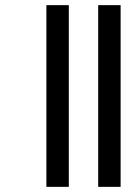

<svg xmlns="http://www.w3.org/2000/svg" viewBox="-20 -694 526 745"><path d="M448 31H361V-674H448ZM247 31H160V-674H247Z"/></svg>

Font: Akshar
Style: Regular
Weight: 400
Designer: Tall Chai
Foundry: Tall Chai
Version: Version 1.000